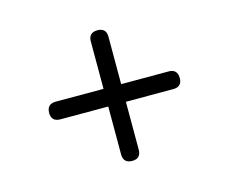

<svg xmlns="http://www.w3.org/2000/svg" viewBox="-76 -614 805 683"><g transform="rotate(-15 327.0 -272.5)"><path d="M333 -513C311 -513 300 -502 300 -481V-306H124C102 -306 91 -295 91 -273C91 -252 102 -241 124 -241H300V-65C300 -43 311 -32 333 -32C354 -32 365 -43 365 -65V-241H540C561 -241 572 -252 572 -273C572 -295 561 -306 540 -306H365V-481C365 -502 354 -513 333 -513Z"/></g></svg>

Font: GFS Philostratos
Style: Regular
Weight: 400
Designer: George D. Matthiopoulos
Foundry: George D. Matthiopoulos
Version: Version 1.000